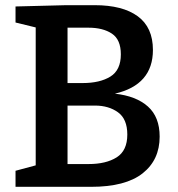

<svg xmlns="http://www.w3.org/2000/svg" viewBox="-20 -722 686 742"><path d="M597 -194Q597 -104 531 -52Q465 0 332 0H40V-62L118 -83V-616L40 -635V-697L236 -702H346Q454 -702 512.5 -659Q571 -616 571 -529Q571 -394 424 -360Q506 -351 551.5 -310.5Q597 -270 597 -194ZM322 -615H241V-401H299Q366 -401 406.5 -426Q447 -451 447 -512Q447 -569 412.5 -592Q378 -615 322 -615ZM322 -88Q390 -88 431 -114Q472 -140 472 -202Q472 -262 436 -288Q400 -314 347 -314H241V-88Z"/></svg>

Font: Bitter SemiBold
Style: Regular
Weight: 600
Designer: Sol Matas, and Bitter project Authors
Foundry: Sol Matas
Version: Version 2.001